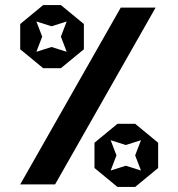

<svg xmlns="http://www.w3.org/2000/svg" viewBox="-20 -730 706 760"><path d="M60 0H198L596 -700H458ZM60 -535 151 -460H221L312 -535V-635L221 -710H151L60 -635ZM124 -525 147 -585 124 -645 184 -626 244 -645 221 -585 244 -525 184 -544ZM354 -65 445 10H515L606 -65V-165L515 -240H445L354 -165ZM418 -55 441 -115 418 -175 478 -156 538 -175 515 -115 538 -55 478 -74Z"/></svg>

Font: Pescante Normal
Style: Regular
Weight: 400
Designer: Ariel Martín Pérez
Foundry: Tunera Type Foundry
Version: Version 1.000;FEAKit 1.0